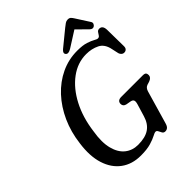

<svg xmlns="http://www.w3.org/2000/svg" viewBox="-248 -1019 1163 1163"><g transform="rotate(-45 333.5 -437.0)"><path d="M447 -712Q494 -712 522.2 -702.8Q550.5 -693.5 565.8 -684.5Q581 -675.5 589 -675.5Q599 -675.5 604.8 -684.5Q610.5 -693.5 617 -702.8Q623.5 -712 636 -712Q663.5 -712 665 -674L667 -533Q667.5 -517.5 660.5 -510Q653.5 -502.5 643.5 -502Q632.5 -501 624.2 -507.8Q616 -514.5 613 -525L603.5 -568Q593.5 -621.5 555.8 -640.2Q518 -659 471 -659Q397 -659 334 -612.2Q271 -565.5 228.2 -483.5Q185.5 -401.5 172 -295.5Q158.5 -214 172.8 -158.8Q187 -103.5 222 -75.5Q257 -47.5 305.5 -47.5Q367.5 -47.5 402.5 -71.5Q437.5 -95.5 452 -144.5L476 -224Q482 -244 478 -253.5Q474 -263 458.5 -266L427.5 -271.5Q405 -277 405 -298Q405.5 -325.5 438.5 -325.5H622.5Q639 -325.5 644.5 -318.8Q650 -312 649.5 -300Q648.5 -280 622 -271L602.5 -265Q583 -258.5 576 -233.5L515.5 -25Q510 -4.5 501 3.5Q492 11.5 479.5 11.5Q466.5 11.5 460.5 1.2Q454.5 -9 449.8 -19.2Q445 -29.5 436 -29.5Q427 -29.5 408.8 -19.5Q390.5 -9.5 357.2 0.5Q324 10.5 271.5 10.5Q196.5 10.5 144.8 -27.8Q93 -66 70.8 -136.2Q48.5 -206.5 62 -303.5Q72.5 -390.5 106 -464.8Q139.5 -539 191.2 -594.8Q243 -650.5 308.2 -681.2Q373.5 -712 447 -712ZM623 -745.5Q608.5 -735 592.5 -750L526.5 -815L424 -750Q396.5 -733.5 384.5 -747Q372 -761 393 -779L494 -861.5Q507.5 -872.5 517.8 -879.5Q528 -886.5 540 -886.5Q553.5 -886.5 560.5 -879.8Q567.5 -873 574.5 -861.5L630 -775Q635.5 -766 632.2 -758Q629 -750 623 -745.5Z"/></g></svg>

Font: Fraunces 144pt S100
Style: Italic
Weight: 400
Italic angle: -16°
Version: Version 1.000; ttfautohint (v1.8.3)